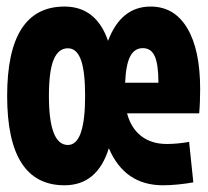

<svg xmlns="http://www.w3.org/2000/svg" viewBox="-20 -547 626 577"><path d="M173.8 9.8Q1.5 9.8 1.5 -258.8Q1.5 -527.3 173.8 -527.3Q269 -527.3 304.7 -424.3Q343.8 -527.3 432.6 -527.3Q503.9 -527.3 542.7 -462.4Q581.5 -397.5 581.5 -279.3Q581.5 -261.2 580.8 -241.9Q580.1 -222.7 578.6 -206.5H361.8Q373.5 -162.1 404.3 -138.2Q435.1 -114.3 481.4 -114.3Q512.7 -114.3 548.3 -120.6L561 1Q540 4.9 515.9 7.3Q491.7 9.8 469.7 9.8Q354.5 9.8 307.1 -101.6Q272.5 9.8 173.8 9.8ZM409.2 -402.3Q384.3 -402.3 371.3 -377.7Q358.4 -353 356 -298.3H456.1Q456.1 -353.5 445.1 -377.9Q434.1 -402.3 409.2 -402.3ZM184.1 -111.3Q235.8 -111.3 235.8 -258.8Q235.8 -333 223.1 -367.4Q210.4 -401.9 184.1 -401.9Q155.3 -401.9 141.1 -367.4Q127 -333 127 -258.8Q127 -111.3 184.1 -111.3Z"/></svg>

Font: Caskaydia Cove
Style: Bold
Weight: 700
Monospace: yes
Designer: Aaron Bell
Foundry: Saja Typeworks
Version: Version 4.300; ttfautohint (v1.8.3)